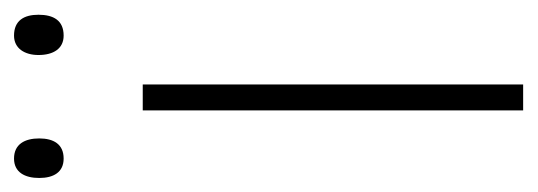

<svg xmlns="http://www.w3.org/2000/svg" viewBox="-272 -488 748 267"><g transform="rotate(-90 101.5 -354.0)"><path d="M-12 -673C-12 -653 -4 -639 15 -639C35 -639 43 -653 43 -673C43 -693 35 -708 15 -708C-4 -708 -12 -693 -12 -673ZM159 -674C159 -653 168 -639 186 -639C207 -639 215 -653 215 -674C215 -694 207 -708 186 -708C168 -708 159 -693 159 -674ZM118 0V-529H82V0Z"/></g></svg>

Font: Noto Sans Bengali SemiCondensed ExtraLight
Style: Regular
Weight: 200
Width: 4
Designer: Joana Ranito - Universal Thirst; Jelle Bosma - Monotype Design Team
Foundry: Universal Thirst ehf.
Version: Version 3.000